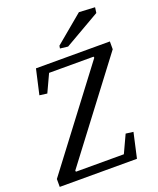

<svg xmlns="http://www.w3.org/2000/svg" viewBox="-158 -966 874 1061"><g transform="rotate(-20 279.0 -435.5)"><path d="M542 -660.6V-614.7L118.2 -55.2L119.6 -48.3H401.4L449.7 -152.3L493.7 -146.5L460.9 0H6.8V-46.4L430.2 -605.5L428.7 -612.3H167L118.7 -508.3L74.2 -514.2L107.4 -660.6ZM272 -733.9 436.5 -871.1 529.8 -866.2 525.4 -834 315.4 -712.9 269.5 -718.3Z"/></g></svg>

Font: NoticiaText-Italic
Style: Italic
Weight: 400
Italic angle: -8°
Designer: JM Sole
Foundry: JM Sole
Version: Version 1.003